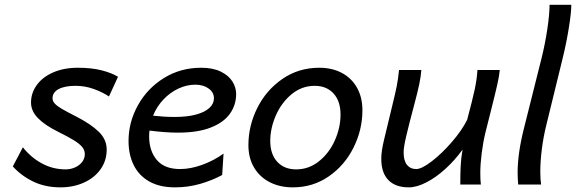

<svg xmlns="http://www.w3.org/2000/svg" viewBox="-20 -787 2457 819"><path d="M302.2 -420.9Q256.3 -420.9 230.2 -407Q204.1 -393.1 204.1 -367.7Q204.1 -355.5 213.9 -345Q223.6 -334.5 243.2 -323Q262.7 -311.5 305.7 -289.6Q367.7 -257.8 401.4 -224.9Q435.1 -191.9 435.1 -149.4Q435.1 -101.6 408.9 -64.9Q382.8 -28.3 337.9 -8.1Q293 12.2 238.3 12.2Q172.9 12.2 121.8 -12.5Q70.8 -37.1 34.7 -77.1L77.6 -158.7Q110.8 -116.2 158 -90.3Q205.1 -64.5 259.8 -64.5Q281.2 -64.5 300.3 -73Q319.3 -81.5 330.6 -96.4Q341.8 -111.3 341.8 -129.4Q341.8 -146 330.8 -159.7Q319.8 -173.3 295.9 -188.2Q272 -203.1 227.5 -225.1Q171.4 -252.9 141.8 -283.2Q112.3 -313.5 112.3 -349.6Q112.3 -390.1 136.7 -424.1Q161.1 -458 206.5 -478Q252 -498 312.5 -498Q371.1 -498 414.3 -486.8Q457.5 -475.6 483.4 -459.5L444.8 -375.5Q418.9 -393.1 381.1 -407Q343.3 -420.9 302.2 -420.9Z M726.6 12.2Q661.1 12.2 616.7 -12.9Q572.3 -38.1 550.3 -82.8Q528.3 -127.4 528.3 -185.5Q528.3 -266.1 568.4 -338.1Q608.4 -410.2 679.2 -454.1Q750 -498 838.4 -498Q887.7 -498 921.4 -481.7Q955.1 -465.3 971.2 -439.7Q987.3 -414.1 987.3 -386.2Q987.3 -339.8 961.2 -302.5Q935.1 -265.1 879.6 -243.2Q824.2 -221.2 739.3 -221.2Q686.5 -221.2 617.7 -230Q616.2 -218.3 616.2 -205.1Q616.2 -143.6 648.9 -104.7Q681.6 -65.9 748 -65.9Q792.5 -65.9 842 -83.7Q891.6 -101.6 933.6 -131.8L927.7 -40.5Q884.3 -17.1 833 -2.4Q781.7 12.2 726.6 12.2ZM724.6 -288.1Q778.3 -288.1 816.2 -298.3Q854 -308.6 873.3 -326.7Q892.6 -344.7 892.6 -367.7Q892.6 -393.1 869.9 -409.4Q847.2 -425.8 813 -425.8Q776.9 -425.8 741.5 -409.4Q706.1 -393.1 677.5 -363Q648.9 -333 632.8 -293.5Q681.2 -288.1 724.6 -288.1Z M1341.8 -498Q1396.5 -498 1438 -476.1Q1479.5 -454.1 1502.7 -413.1Q1525.9 -372.1 1525.9 -316.4Q1525.9 -233.9 1488.3 -158Q1450.7 -82 1382.8 -34.9Q1314.9 12.2 1229 12.2Q1174.3 12.2 1131.3 -9.5Q1088.4 -31.2 1064 -72Q1039.6 -112.8 1039.6 -168Q1039.6 -250.5 1077.6 -326.7Q1115.7 -402.8 1184.8 -450.4Q1253.9 -498 1341.8 -498ZM1132.8 -185.5Q1132.8 -129.4 1162.6 -96.9Q1192.4 -64.5 1243.2 -64.5Q1297.9 -64.5 1341.3 -99.6Q1384.8 -134.8 1408.7 -189Q1432.6 -243.2 1432.6 -298.3Q1432.6 -355.5 1402.8 -388.2Q1373 -420.9 1322.3 -420.9Q1267.6 -420.9 1224.4 -385.5Q1181.2 -350.1 1157 -295.2Q1132.8 -240.2 1132.8 -185.5Z M1953.1 -148.9Q1920.4 -103.5 1879.9 -66.7Q1839.4 -29.8 1798.3 -8.8Q1757.3 12.2 1723.6 12.2Q1667 12.2 1636.7 -18.8Q1606.4 -49.8 1606.4 -109.9Q1606.4 -143.1 1618.7 -192.9L1652.8 -334.5Q1666 -388.2 1672.1 -418.5Q1678.2 -448.7 1682.1 -488.3H1777.3Q1775.4 -461.9 1768.6 -428.7Q1761.7 -395.5 1747.6 -342.8Q1723.1 -251 1712.4 -204.8Q1701.7 -158.7 1701.7 -136.7Q1701.7 -101.6 1716.1 -83.7Q1730.5 -65.9 1755.4 -65.9Q1778.8 -65.9 1822 -99.1Q1865.2 -132.3 1908 -181.9Q1950.7 -231.4 1972.7 -275.9Q1995.6 -361.8 2004.9 -405.3Q2014.2 -448.7 2016.6 -488.3H2111.8Q2109.9 -464.4 2101.3 -426.5Q2092.8 -388.7 2076.2 -323.2Q2060.5 -263.2 2050.8 -222.2Q2040.5 -179.7 2034.7 -133.3Q2028.8 -86.9 2028.8 -48.8Q2028.8 -17.6 2031.2 0H1943.4Q1943.4 -45.4 1945.1 -79.3Q1946.8 -113.3 1953.1 -148.9Z M2380.4 -539.6 2310.1 -252.4Q2297.9 -203.1 2291.3 -150.9Q2284.7 -98.6 2284.7 -54.7Q2284.7 -22 2288.1 0H2190.4Q2188 -27.8 2188 -50.8Q2188 -132.8 2214.8 -238.8L2290.5 -540.5Q2304.7 -597.7 2314.5 -661.6Q2324.2 -725.6 2324.2 -766.6H2417Q2417 -733.9 2406.5 -668.5Q2396 -603 2380.4 -539.6Z"/></svg>

Font: Lesson One
Style: Italic
Weight: 400
Italic angle: -14°
Designer: But Ko, Victor Gaultney, Annie Olsen, Julie Remington, Don Collingsworth, Eric Hays, Becca Hirsbrunner
Version: Version 1.100